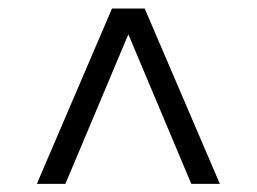

<svg xmlns="http://www.w3.org/2000/svg" viewBox="-20 -568 615 460"><path d="M68.3 -127.5 248.3 -547.5H326.7L506.7 -127.5H438.3L287.5 -485.8L136.7 -127.5Z"/></svg>

Font: Funnel Display Light Light
Style: Regular
Weight: 300
Version: Version 1.000